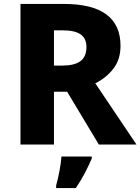

<svg xmlns="http://www.w3.org/2000/svg" viewBox="-20 -734 713 975"><path d="M304 -714Q592 -714 592 -501Q592 -432 555.5 -385Q519 -338 464 -311L673 0H482L321 -268H254V0H84V-714ZM297 -580H254V-401H297Q358 -401 388.5 -423.5Q419 -446 419 -495Q419 -538 390 -559Q361 -580 297 -580ZM446 71Q430 108 411 144.5Q392 181 365 221H265V208Q274 177 282 134.5Q290 92 292 61H446Z"/></svg>

Font: Noto Sans Malayalam ExtraBold
Style: Regular
Weight: 800
Designer: Jelle Bosma - Monotype Design Team
Foundry: Monotype Imaging Inc.
Version: Version 2.104; ttfautohint (v1.8.4.7-5d5b)